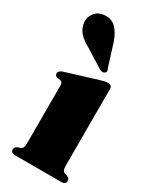

<svg xmlns="http://www.w3.org/2000/svg" viewBox="-189 -786 690 842"><g transform="rotate(30 156.5 -364.5)"><path d="M259.5 -459V-71Q259.5 -57 262.5 -50.5Q265.5 -44 272.5 -40.5L286.5 -36Q300.5 -30 300.5 -17.5Q300.5 0 278.5 0H44Q22.5 0 22.5 -17.5Q22.5 -29.5 36 -36L50.5 -40.5Q57.5 -44 60.5 -50.5Q63.5 -57 63.5 -71V-364.5Q63.5 -375 60 -379Q56.5 -383 50.5 -385L35.5 -386.5Q22 -391 22 -402.5Q22 -415 40.5 -422L200 -471Q214 -475 221.8 -477Q229.5 -479 238.5 -479Q259.5 -479 259.5 -459ZM169.5 -649.5 205.5 -535Q208.5 -529 209.8 -523.5Q211 -518 206 -513Q197 -504 181 -511L83 -572Q53 -588.5 35.2 -609Q17.5 -629.5 15 -659.5Q13 -682.5 29.2 -704.2Q45.5 -726 79 -728.5Q112 -731 133.8 -709.8Q155.5 -688.5 169.5 -649.5Z"/></g></svg>

Font: Fraunces 72pt Black
Style: Regular
Weight: 900
Version: Version 1.000;[0bf87f6ff]